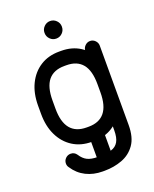

<svg xmlns="http://www.w3.org/2000/svg" viewBox="-159 -784 845 1051"><g transform="rotate(-20 263.5 -259.0)"><path d="M44 -281.8Q44 -353.8 70.1 -407.4Q96.2 -461 143.2 -490.9Q190.2 -520.8 253.5 -520.8H265.2Q328.2 -520.8 374.8 -490.9Q421.2 -461 446.9 -407.4Q472.5 -353.8 472.5 -281.8V-233.8Q472.5 -162.5 446.9 -108.8Q421.2 -55 374.9 -25.1Q328.5 4.8 265.2 4.8H253.5Q190.2 4.8 143.2 -25.1Q96.2 -55 70.1 -108.8Q44 -162.5 44 -233.8ZM128 -281.8V-233.8Q128 -156 159.5 -117.5Q191 -79 253.5 -79H265.2Q327 -79 358.4 -117.5Q389.8 -156 389.8 -233.8V-281.8Q389.8 -360.5 358.4 -398.8Q327 -437 265.2 -437H253.5Q191 -437 159.5 -398.8Q128 -360.5 128 -281.8ZM86.5 91.5Q78.8 81.5 78.8 68Q78.8 50.8 91.2 38.4Q103.8 26 120.8 26Q143 26 155.5 44.5Q172.5 71.2 195 82.4Q217.5 93.5 253.5 93.5H265.2Q307.5 93.5 335.1 85.1Q362.8 76.8 376.2 53.6Q389.8 30.5 389.8 -13V-475.8Q389.8 -492.2 402.4 -504.9Q415 -517.5 431.8 -517.5Q449.2 -517.5 461.5 -504.9Q473.8 -492.2 473.8 -475.8V-13Q473.8 59 444.5 100.4Q415.2 141.8 367.5 159.6Q319.8 177.5 265.2 177.5H253.5Q200.8 177.5 157.5 155.9Q114.2 134.2 86.5 91.5ZM333.2 129.5Q333.2 147 321 159.2Q308.8 171.5 291.2 171.5Q273.8 171.5 261.5 159.2Q249.2 147 249.2 129.5V-26Q249.2 -43.5 261.5 -55.8Q273.8 -68 291.2 -68Q308.8 -68 321 -55.8Q333.2 -43.5 333.2 -26ZM213.5 -645Q213.5 -665.2 228.4 -680.1Q243.2 -695 263.8 -695Q284.8 -695 299.6 -680.1Q314.5 -665.2 314.5 -645V-643.5Q314.5 -622.5 299.6 -607.6Q284.8 -592.8 263.8 -592.8Q243.2 -592.8 228.4 -607.6Q213.5 -622.5 213.5 -643.5Z"/></g></svg>

Font: Libertine-Super Thin
Style: Regular
Weight: 100
Designer: Bastien Sozeau
Foundry: NBR — Bastien Sozeau
Version: Version 2.003;gftools[0.9.33]